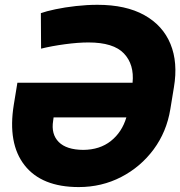

<svg xmlns="http://www.w3.org/2000/svg" viewBox="-20 -757 739 787"><path d="M379.4 -737.3Q495.6 -737.3 571.5 -695.1Q647.5 -652.8 678.7 -576.9Q710 -501 692.9 -399.4L678.2 -309.6Q663.1 -216.8 609.9 -144.8Q556.6 -72.8 476.8 -31.5Q397 9.8 302.7 9.8Q150.9 9.8 80.8 -79.6Q10.7 -168.9 36.6 -328.1L51.3 -418H523.4Q530.8 -492.7 488 -537.8Q445.3 -583 342.3 -583Q300.3 -583 246.1 -575.7Q191.9 -568.4 148.4 -557.6L147.5 -703.1Q168.9 -710.9 207.3 -719Q245.6 -727.1 291 -732.2Q336.4 -737.3 379.4 -737.3ZM498 -275.9H199.7L197.8 -261.7Q189 -207 220.7 -175Q252.4 -143.1 321.3 -142.6Q389.2 -143.1 434.6 -179.2Q480 -215.3 498 -275.9Z"/></svg>

Font: Inter Display Extra Bold
Style: Italic
Weight: 800
Italic angle: -9.39999°
Designer: Rasmus Andersson
Foundry: rsms
Version: Version 4.000;git-4fc901f